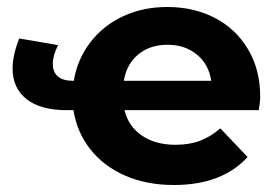

<svg xmlns="http://www.w3.org/2000/svg" viewBox="-20 -522 789 549"><path d="M720 -207H336Q347 -161 385.5 -134.5Q424 -108 482 -108Q522 -108 552 -119.5Q582 -131 610 -155L688 -73Q615 7 477 7Q399 7 337.5 -20Q276 -47 238 -95.5Q200 -144 190 -207H171Q96 -207 56 -238.5Q16 -270 16 -326Q16 -364 35 -412L146 -393Q131 -363 131 -339Q131 -316 145.5 -303.5Q160 -291 188 -291H191Q201 -352 238 -400.5Q275 -449 332 -475.5Q389 -502 458 -502Q534 -502 594 -471Q654 -440 689 -381.5Q724 -323 724 -246Q724 -231 720 -207ZM334 -291H584Q577 -338 543 -366Q509 -394 459 -394Q409 -394 375.5 -366.5Q342 -339 334 -291Z"/></svg>

Font: Montserrat Ace
Style: Bold
Weight: 700
Designer: Julieta Ulanovsky
Foundry: Julieta Ulanovsky
Version: Version 1